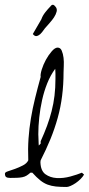

<svg xmlns="http://www.w3.org/2000/svg" viewBox="-30 -784 364 787"><path d="M-9.8 -72.3Q-9.8 -78.1 2.9 -82Q15.6 -85.9 31.7 -91.8Q47.9 -97.7 64 -106Q80.1 -114.3 85.9 -127Q84 -173.8 86.9 -215.8Q89.8 -257.8 96.7 -298.8Q103.5 -339.8 113.8 -381.3Q124 -422.9 136.7 -468.8Q134.8 -478.5 141.1 -499Q147.5 -519.5 158.2 -539.1Q168.9 -558.6 182.1 -573.7Q195.3 -588.9 206.1 -588.9Q217.8 -588.9 223.1 -576.2Q228.5 -563.5 230.5 -546.9Q232.4 -530.3 231.4 -513.2Q230.5 -496.1 230.5 -487.3Q230.5 -437.5 224.6 -391.1Q218.8 -344.7 206.5 -300.8Q194.3 -256.8 176.8 -213.9Q159.2 -170.9 136.7 -127Q136.7 -127 136.2 -124Q135.7 -121.1 135.7 -119.1Q136.7 -84 156.2 -69.8Q175.8 -55.7 202.6 -54.2Q229.5 -52.7 258.3 -60.5Q287.1 -68.4 305.7 -76.2L314.5 -68.4Q309.6 -59.6 300.3 -50.3Q291 -41 280.3 -33.7Q269.5 -26.4 259.3 -22Q249 -17.6 243.2 -17.6Q217.8 -17.6 199.2 -19.5Q180.7 -21.5 165 -27.3Q149.4 -33.2 134.8 -44.9Q120.1 -56.6 102.5 -76.2H94.7Q85.9 -68.4 78.6 -64Q71.3 -59.6 61.5 -57.6Q51.8 -55.7 39.6 -55.2Q27.3 -54.7 11.7 -54.7Q1 -54.7 -4.4 -58.1Q-9.8 -61.5 -9.8 -72.3ZM196.3 -502Q176.8 -475.6 163.6 -442.4Q150.4 -409.2 142.6 -374Q134.8 -338.9 130.9 -302.7Q127 -266.6 127 -233.4Q127 -231.4 127.4 -224.6Q127.9 -217.8 127.9 -210.4Q127.9 -203.1 128.4 -196.3Q128.9 -189.5 128.9 -187.5Q129.9 -188.5 132.8 -191.4Q135.7 -194.3 136.7 -195.3V-205.1Q151.4 -237.3 162.6 -267.6Q173.8 -297.9 181.6 -328.6Q189.5 -359.4 193.4 -391.6Q197.3 -423.8 197.3 -460.9Q197.3 -462.9 197.3 -469.2Q197.3 -475.6 197.3 -481.9Q197.3 -488.3 196.8 -494.1Q196.3 -500 196.3 -502ZM160.2 -674.8Q154.3 -668.9 148.4 -660.2Q142.6 -651.4 135.3 -644.5Q127.9 -637.7 120.1 -636.2Q112.3 -634.8 104.5 -644.5L139.6 -705.1Q144.5 -719.7 155.8 -733.9Q167 -748 176.8 -757.8Q186.5 -771.5 197.3 -756.8Q205.1 -748 202.1 -736.3Q199.2 -724.6 191.4 -712.9Q183.6 -701.2 174.3 -690.9Q165 -680.7 160.2 -674.8Z"/></svg>

Font: Zeyada
Style: Regular
Weight: 400
Version: Version 1.002 2010